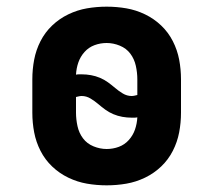

<svg xmlns="http://www.w3.org/2000/svg" viewBox="-20 -548 640 576"><path d="M300 8Q270 8 241 3Q212 -2 185 -15Q158 -28 136.5 -48.5Q115 -69 101.5 -95.5Q88 -122 82.5 -151Q77 -180 77 -210V-310Q77 -340 82.5 -369Q88 -398 101.5 -424.5Q115 -451 136.5 -471.5Q158 -492 185 -505Q212 -518 241 -523Q270 -528 300 -528Q330 -528 359 -523Q388 -518 415 -505Q442 -492 463.5 -471.5Q485 -451 498.5 -424.5Q512 -398 517.5 -369Q523 -340 523 -310V-210Q523 -180 517.5 -151Q512 -122 498.5 -95.5Q485 -69 463.5 -48.5Q442 -28 415 -15Q388 -2 359 3Q330 8 300 8ZM375 -260Q379 -260 383.5 -261Q388 -262 392 -263V-310Q392 -330 387.5 -350.5Q383 -371 371 -387Q359 -403 339.5 -411Q320 -419 300 -419Q281 -419 263.5 -412.5Q246 -406 233.5 -392Q221 -378 215 -360.5Q209 -343 208 -324Q212 -325 216.5 -325Q221 -325 225 -325Q239 -325 253 -322.5Q267 -320 280 -314.5Q293 -309 304 -301Q315 -293 325.5 -284Q336 -275 348.5 -267.5Q361 -260 375 -260ZM300 -101Q319 -101 336.5 -107.5Q354 -114 366.5 -128Q379 -142 385 -159.5Q391 -177 392 -196Q388 -195 383.5 -195Q379 -195 375 -195Q361 -195 347 -197.5Q333 -200 320 -205.5Q307 -211 296 -219Q285 -227 274.5 -236Q264 -245 251.5 -252.5Q239 -260 225 -260Q221 -260 216.5 -259Q212 -258 208 -257V-210Q208 -190 212.5 -169.5Q217 -149 229 -133Q241 -117 260.5 -109Q280 -101 300 -101Z"/></svg>

Font: Iosevka HT Extrabold Extended
Style: Regular
Weight: 800
Width: 7
Monospace: yes
Designer: Belleve Invis
Foundry: Belleve Invis
Version: Version 32.3.0; ttfautohint (v1.8.4)